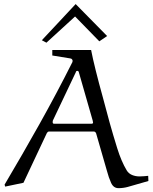

<svg xmlns="http://www.w3.org/2000/svg" viewBox="-20 -930 762 959"><path d="M514.2 -76.2 460 -264.2Q456.1 -272.9 449.2 -272.9H224.1Q218.3 -272.9 213.9 -265.1L97.2 -17.1L5.9 2L2.9 -7.8Q91.8 -157.7 177.5 -310.8Q263.2 -463.9 341.8 -620.1Q342.8 -623 342.8 -627Q342.8 -628.9 340.3 -633.1Q337.9 -637.2 331.1 -638.2L241.2 -652.8V-680.2H435.1Q442.9 -639.2 458.5 -576.7Q474.1 -514.2 493.2 -445.6Q512.2 -377 527.8 -316.9Q544.9 -255.9 565.4 -189.9Q585.9 -124 612.8 -79.1Q622.6 -63 639.9 -55.9Q657.2 -48.8 676.8 -48.8Q688 -48.8 699 -49.8Q710 -50.8 720.2 -51.8L721.2 -25.9L617.2 3.9Q595.2 9.8 571.8 9.8Q546.9 9.8 534.9 -16.6Q522.9 -43 514.2 -76.2ZM359.9 -571.8 244.1 -328.1Q243.2 -327.1 243.2 -323.5Q243.2 -319.8 243.2 -318.8Q243.2 -312 250 -312H438Q444.8 -312 444.8 -318.8Q444.8 -318.8 443.8 -323.2Q442.9 -327.1 442.9 -328.1L373 -571.8Q371.1 -575.7 366.2 -576.2Q359.9 -575.7 359.9 -571.8ZM357.9 -909.7 515.1 -750 476.1 -723.6 355 -847.7 211.9 -716.8 189 -729Z"/></svg>

Font: Aref Ruqaa
Style: Regular
Weight: 400
Designer: Abdullah Aref
Version: Version 1.002